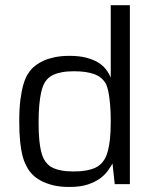

<svg xmlns="http://www.w3.org/2000/svg" viewBox="-20 -724 608 755"><path d="M271.5 -443.8Q242.7 -443.8 223.1 -439.9Q203.6 -436 190.7 -430.2Q177.7 -424.3 170.4 -417.2Q163.1 -410.2 158.7 -403.8Q154.3 -397.5 149.7 -386.7Q145 -376 141.1 -357.4Q137.2 -338.9 134.5 -310.8Q131.8 -282.7 131.8 -241.7Q131.8 -200.7 134.5 -173.8Q137.2 -147 141.4 -129.9Q145.5 -112.8 150.1 -103.3Q154.8 -93.8 159.2 -87.9Q163.6 -82 170.7 -75.2Q177.7 -68.4 190.4 -62.7Q203.1 -57.1 222.4 -53.5Q241.7 -49.8 270 -49.8Q298.3 -49.8 318.1 -53.5Q337.9 -57.1 351.1 -62.7Q364.3 -68.4 371.8 -75Q379.4 -81.5 384.3 -87.9Q389.2 -93.8 394.5 -103.8Q399.9 -113.8 404.5 -131.6Q409.2 -149.4 412.4 -177Q415.5 -204.6 415.5 -246.6Q415.5 -282.7 413.3 -308.6Q411.1 -334.5 408.2 -352.1Q405.3 -369.6 402.1 -379.6Q398.9 -389.6 397 -393.6Q381.3 -421.4 350.3 -432.6Q319.3 -443.8 271.5 -443.8ZM415.5 -703.6H490.7V0H431.2L422.4 -81.1Q416 -69.8 405.3 -54.2Q394.5 -38.6 375.5 -23.9Q356.4 -9.3 326.7 1Q296.9 11.2 252.9 11.2Q215.3 11.2 187.7 4.2Q160.2 -2.9 140.4 -13.7Q120.6 -24.4 108.2 -37.1Q95.7 -49.8 89.4 -61Q84.5 -69.3 78.6 -81.8Q72.8 -94.2 67.6 -115Q62.5 -135.7 59.1 -167.7Q55.7 -199.7 55.7 -246.6Q55.7 -296.9 60.3 -332.3Q64.9 -367.7 72 -391.8Q79.1 -416 87.9 -430.4Q96.7 -444.8 105 -453.6Q111.3 -460 122.8 -468.8Q134.3 -477.5 152.1 -485.6Q169.9 -493.7 195.1 -499Q220.2 -504.4 253.9 -504.4Q291 -504.4 318.6 -497.3Q346.2 -490.2 365.5 -478.5Q384.8 -466.8 396.7 -451.2Q408.7 -435.5 415.5 -418.5Z"/></svg>

Font: Metrophobic
Style: Regular
Weight: 400
Designer: vernon adams
Foundry: vernon adams
Version: Version 1.000